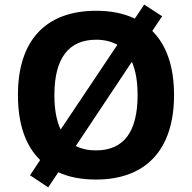

<svg xmlns="http://www.w3.org/2000/svg" viewBox="-20 -772 836 836"><path d="M737.8 -357.9C737.8 -481 706.1 -574.2 643.1 -637.2L686 -701.2L607.9 -752L566.9 -690.9C519.5 -713.9 463.4 -725.1 398.9 -725.1C179.7 -725.1 58.1 -596.7 58.1 -358.9C58.1 -232.9 90.3 -138.2 154.8 -75.2L110.8 -8.8L189.9 43.9L233.9 -22C279.3 -1 334 9.8 397.9 9.8C616.7 9.8 737.8 -121.6 737.8 -357.9ZM216.8 -357.9C216.8 -517.6 278.3 -599.1 398.9 -599.1C433.1 -599.1 463.9 -591.8 491.2 -577.1L244.1 -208C226.1 -245.6 216.8 -295.9 216.8 -357.9ZM579.1 -357.9C579.1 -197.3 518.6 -117.2 397.9 -117.2C364.3 -117.2 335 -123.5 310.1 -136.2L554.2 -502.9C570.8 -464.8 579.1 -416.5 579.1 -357.9Z"/></svg>

Font: Open Sans bold
Style: Bold
Weight: 700
Foundry: Ascender Corporation
Version: Version 1.100;PS 001.100;hotconv 1.0.88;makeotf.lib2.5.64775